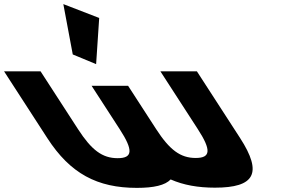

<svg xmlns="http://www.w3.org/2000/svg" viewBox="-301 -896 1406 931"><path d="M51.8 -632 165.1 -585 180 -808.9 6.1 -876.1ZM-104.2 -550H-281.2L-71.4 -226C40 -54 170.7 15 362.7 15C445.2 15 499.8 2.3 526.5 -25.9C589.2 1.6 659.6 14 741.1 14C933.1 14 974.4 -55 863 -227L653.8 -550H476.8L658.1 -270C723.5 -169 721.8 -130 647.8 -130C573.8 -130 521.5 -169 456.1 -270L320.1 -480H143.1L279.8 -269C345.2 -168 343.4 -129 269.4 -129C195.4 -129 143.2 -168 77.8 -269Z"/></svg>

Font: Hussar
Style: BdOpOblSeven
Weight: 700
Foundry: Cannot Into Space Fonts
Version: Version 2.00